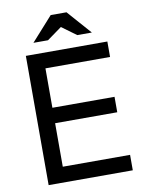

<svg xmlns="http://www.w3.org/2000/svg" viewBox="-99 -996 809 1065"><g transform="rotate(-10 305.5 -463.5)"><path d="M388 -792 306 -852 223 -792H141L262 -927H351L470 -792ZM87 0V-728H546V-641H182V-419H532V-332H182V-87H561V0Z"/></g></svg>

Font: Gen
Style: Regular
Weight: 400
Version: Version 1.000;PS 001.001;hotconv 1.0.56